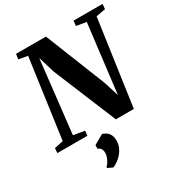

<svg xmlns="http://www.w3.org/2000/svg" viewBox="-241 -900 1253 1338"><g transform="rotate(-30 386.0 -230.5)"><path d="M-9.5 0 -6.5 -38.5 64.5 -53.5 153 -689 81 -702 87 -743H327.5L520.5 -259L558 -139L625 -689L545.5 -702.5L549.5 -743H783L779.5 -702.5L704 -689L606 0H461L252.5 -504.5L212.5 -637L146.5 -53.5L236 -38.5L232 0ZM238.5 263.5 239 254.5Q249 246.5 258.8 231Q268.5 215.5 274.8 197.2Q281 179 280.5 162.5Q280.5 145.5 272.2 131.8Q264 118 248 114.5V85L326.5 40Q360.5 51 376.2 73.5Q392 96 391.5 130.5Q391.5 165.5 375 195.8Q358.5 226 332.8 248Q307 270 279 282Z"/></g></svg>

Font: Merriweather 60pt ExtraBold
Style: Italic
Weight: 800
Italic angle: -7.8°
Version: Version 2.101